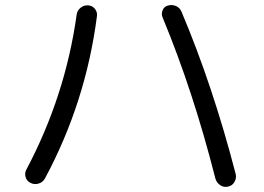

<svg xmlns="http://www.w3.org/2000/svg" viewBox="-20 -729 1040 757"><path d="M829.1 -25.4Q742.2 -368.2 621.1 -660.2Q615.2 -673.8 621.1 -688.5Q627 -703.1 641.6 -707Q657.2 -711.9 672.9 -705.6Q688.5 -699.2 695.3 -683.6Q819.3 -390.6 909.2 -43Q913.1 -27.3 904.8 -12.2Q896.5 2.9 879.4 6.8Q862.3 10.7 848.1 1Q834 -8.8 829.1 -25.4ZM100.6 -7.8Q85.9 -14.6 81.1 -30.3Q76.2 -45.9 84 -60.5Q237.3 -349.6 282.2 -670.9Q284.2 -687.5 297.4 -698.2Q310.5 -709 327.1 -708Q343.8 -707 354 -694.3Q364.3 -681.6 362.3 -666Q318.4 -325.2 157.2 -25.4Q149.4 -10.7 132.8 -5.4Q116.2 0 100.6 -7.8Z"/></svg>

Font: Rounded-X Mgen+ 1m regular
Style: Regular
Weight: 400
Designer: [Source Han Sans]
Ryoko NISHIZUKA  (kana & ideographs); Paul D. Hunt (Latin, Greek & Cyrillic); Wenlong ZHANG  (bopomofo
Version: Version 1.059.20150602